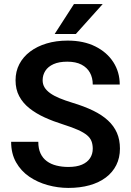

<svg xmlns="http://www.w3.org/2000/svg" viewBox="-20 -922 650 952"><path d="M439.9 -184.6Q439.9 -205.1 433.8 -221.4Q427.7 -237.8 411.9 -251.2Q396 -264.6 367.4 -277.6Q338.9 -290.5 293.9 -304.7Q244.1 -320.3 201.2 -339.8Q158.2 -359.4 125.7 -385.3Q93.3 -411.1 75.2 -445.1Q57.1 -479 57.1 -523.9Q57.1 -567.9 75.9 -604Q94.7 -640.1 129.4 -666.3Q164.1 -692.4 211.2 -706.5Q258.3 -720.7 315.4 -720.7Q394.5 -720.7 452.4 -691.9Q510.3 -663.1 542 -613.8Q573.7 -564.5 573.7 -502.9H439.9Q439.9 -536.1 426 -561.5Q412.1 -586.9 384 -601.6Q356 -616.2 313.5 -616.2Q272.5 -616.2 245.4 -604Q218.3 -591.8 204.8 -570.8Q191.4 -549.8 191.4 -523.9Q191.4 -504.4 200.7 -489Q210 -473.6 228.5 -460.2Q247.1 -446.8 274.7 -435.3Q302.2 -423.8 338.9 -412.6Q397.5 -395 441.7 -373.5Q485.8 -352.1 515.4 -324.7Q544.9 -297.4 559.8 -263.2Q574.7 -229 574.7 -185.5Q574.7 -139.6 556.6 -103.5Q538.6 -67.4 504.9 -42Q471.2 -16.6 424.1 -3.4Q377 9.8 318.8 9.8Q267.1 9.8 216.6 -4.2Q166 -18.1 125 -46.1Q84 -74.2 59.6 -117.4Q35.2 -160.6 35.2 -218.8H169.9Q169.9 -185.1 180.9 -161.4Q191.9 -137.7 212.2 -122.8Q232.4 -107.9 259.8 -101.1Q287.1 -94.2 318.8 -94.2Q359.9 -94.2 386.5 -105.7Q413.1 -117.2 426.5 -137.7Q439.9 -158.2 439.9 -184.6ZM251 -753.4 346.7 -901.9H489.3L356 -753.4Z"/></svg>

Font: Roboto SemiBold
Style: Regular
Weight: 600
Designer: Christian Robertson
Foundry: Google
Version: Version 3.009; 2024